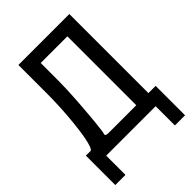

<svg xmlns="http://www.w3.org/2000/svg" viewBox="-253 -840 1109 1109"><g transform="rotate(-45 301.0 -286.0)"><path d="M99.1 157.2V0H502.9V157.2H585.9V-83H526.9V-729H110.8V-501.5Q110.8 -452.1 108.9 -409.7Q105.5 -318.4 94.2 -226.6Q83.5 -139.6 68.8 -102.1Q61.5 -83 53.7 -83H16.1V157.2ZM177.7 -93.8Q177.7 -98.1 180.7 -104.5Q182.1 -108.9 184.1 -127L189.9 -179.2L191.4 -193.8Q192.9 -211.9 196.8 -255.4Q200.7 -298.8 203.1 -335.4Q210 -436.5 210 -501V-646H427.7V-83H200.7Q177.7 -83 177.7 -93.8Z"/></g></svg>

Font: Hack Dev
Style: Regular
Weight: 400
Designer: Christopher Simpkins
Foundry: Christopher Simpkins
Version: Version 2.0315